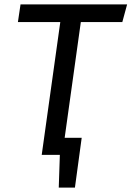

<svg xmlns="http://www.w3.org/2000/svg" viewBox="-20 -709 602 879"><path d="M350 -608 276 -78H354L323 150H249L254 0H171L256 -608H62L74 -689H562L540 -608Z"/></svg>

Font: FiraGO
Style: Italic
Weight: 400
Italic angle: -8°
Designer: bBox Type GmbH
Foundry: bBox Type GmbH
Version: Version 1.001